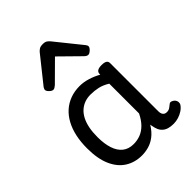

<svg xmlns="http://www.w3.org/2000/svg" viewBox="-240 -963 1103 1103"><g transform="rotate(-45 312.0 -411.0)"><path d="M258 17Q201 17 157 -10.5Q113 -38 88 -94Q63 -150 63 -235Q63 -287 72.5 -331Q82 -375 101 -410Q120 -445 147 -469Q174 -493 209 -506Q244 -519 286 -519Q318 -519 352 -508.5Q386 -498 416 -481V-486Q416 -501 427 -508Q438 -515 460 -515Q482 -515 492.5 -508.5Q503 -502 503 -488V-96Q503 -83 507 -74.5Q511 -66 518 -62Q525 -58 534 -58Q544 -58 550.5 -60.5Q557 -63 563.5 -68Q570 -73 579 -80Q586 -86 595 -83.5Q604 -81 613 -73Q622 -63 623 -52Q624 -41 619 -33Q608 -17 591 -6Q574 5 554.5 11Q535 17 515 17Q492 17 475 12Q458 7 446 -3.5Q434 -14 427.5 -29Q421 -44 418 -63Q418 -64 417 -67.5Q416 -71 416 -75Q393 -38 366.5 -18Q340 2 312 9.5Q284 17 258 17ZM151 -239Q151 -184 164 -144.5Q177 -105 203.5 -84Q230 -63 270 -63Q299 -63 325.5 -73Q352 -83 375 -106Q398 -129 416 -166V-408Q385 -427 356 -433.5Q327 -440 295 -440Q269 -440 247 -432Q225 -424 207 -408Q189 -392 176.5 -368Q164 -344 157.5 -312Q151 -280 151 -239ZM164 -610Q154 -610 141.5 -622Q129 -634 129 -644Q129 -647 130 -650Q131 -653 135 -660L262 -819Q268 -826 277.5 -832.5Q287 -839 306 -839Q325 -839 334 -832.5Q343 -826 349 -819L477 -660Q482 -653 483 -650Q484 -647 484 -644Q484 -634 471 -622Q458 -610 449 -610Q442 -610 436 -613.5Q430 -617 424 -623L306 -739L189 -623Q182 -617 176 -613.5Q170 -610 164 -610Z"/></g></svg>

Font: Playwrite BR
Style: Regular
Weight: 400
Designer: Veronika Burian, José Scaglione
Foundry: TypeTogether
Version: Version 1.002